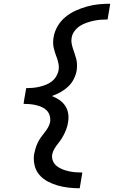

<svg xmlns="http://www.w3.org/2000/svg" viewBox="-20 -853 640 1026"><path d="M406 153Q375 153 345 149.5Q315 146 287.5 138Q260 130 234.5 116.5Q209 103 190.5 81.5Q172 60 165 31Q158 2 162 -28Q165 -43 169.5 -58.5Q174 -74 181 -89Q188 -104 197.5 -117.5Q207 -131 217.5 -144Q228 -157 236.5 -171.5Q245 -186 248 -202Q250 -219 245.5 -235Q241 -251 230 -262.5Q219 -274 204 -280.5Q189 -287 173 -291Q157 -295 140 -296.5Q123 -298 106 -298L109 -319L120 -382Q137 -382 154.5 -383.5Q172 -385 189.5 -389Q207 -393 224 -399.5Q241 -406 256 -417.5Q271 -429 280.5 -445Q290 -461 293 -478Q296 -497 292 -515Q288 -533 282 -550L281 -551Q277 -563 273 -575Q269 -587 266.5 -599.5Q264 -612 264 -625.5Q264 -639 266 -652Q271 -684 287.5 -712.5Q304 -741 329.5 -762Q355 -783 385 -796.5Q415 -810 446 -818.5Q477 -827 507.5 -830Q538 -833 569 -833L555 -749Q536 -749 517.5 -747.5Q499 -746 480.5 -742Q462 -738 443 -731.5Q424 -725 407.5 -714.5Q391 -704 378.5 -687.5Q366 -671 363 -652Q360 -637 362.5 -622.5Q365 -608 369.5 -594Q374 -580 379 -566Q384 -552 387.5 -538Q391 -524 391.5 -508.5Q392 -493 390 -478Q386 -454 374.5 -431Q363 -408 344.5 -390.5Q326 -373 303.5 -360.5Q281 -348 257 -340Q278 -332 296.5 -319.5Q315 -307 327.5 -289Q340 -271 344 -248Q348 -225 344 -202Q342 -186 337 -171Q332 -156 325 -141Q318 -126 309 -112Q300 -98 289.5 -85Q279 -72 270.5 -57.5Q262 -43 259 -28Q256 -9 263 7.5Q270 24 283.5 34.5Q297 45 313 51.5Q329 58 347 62Q365 66 383 67.5Q401 69 420 69Z"/></svg>

Font: Iosevka Etoile Medium Oblique
Style: Regular
Weight: 500
Italic angle: -9°
Designer: Belleve Invis
Foundry: Belleve Invis
Version: Version 15.5.2; ttfautohint (v1.8.4)